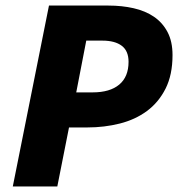

<svg xmlns="http://www.w3.org/2000/svg" viewBox="-20 -670 640 690"><path d="M26 0 156 -650H370Q418 -650 460 -640.5Q502 -631 533 -610Q564 -589 582 -555Q600 -521 600 -472Q600 -401 575 -351.5Q550 -302 508 -271Q466 -240 410.5 -226Q355 -212 294 -212H228L186 0ZM254 -338H313Q375 -338 408.5 -366Q442 -394 442 -448Q442 -487 417.5 -505.5Q393 -524 348 -524H290Z"/></svg>

Font: TypoPRO Source Sans Pro
Style: Italic
Weight: 900
Italic angle: -11°
Designer: Paul D. Hunt
Foundry: Adobe Systems Incorporated
Version: Version 1.075;PS 2.000;hotconv 1.0.86;makeotf.lib2.5.63406